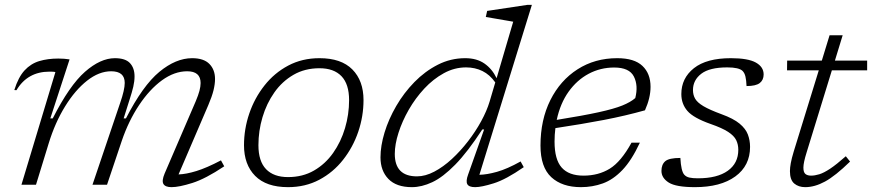

<svg xmlns="http://www.w3.org/2000/svg" viewBox="-20 -762 3597 792"><path d="M905 -76Q828 -24.5 773.2 -7.2Q718.5 10 687.5 10Q662 10 654.2 -3Q646.5 -16 659 -46L787.5 -344.5Q798 -369.5 802.8 -387.5Q807.5 -405.5 807.5 -419.5Q807.5 -468 752 -468Q699.5 -468 648.2 -430.8Q597 -393.5 553.8 -328.5Q510.5 -263.5 482.5 -181.5L421.5 0H361.5L475.5 -337Q494.5 -391.5 494.5 -420Q494.5 -468 438.5 -468Q388.5 -468 339.2 -429.2Q290 -390.5 248.5 -323.2Q207 -256 181 -171L128.5 0H68.5L208.5 -464.5Q204 -466 197.2 -466.2Q190.5 -466.5 184.5 -466.5Q93.5 -466.5 48 -390L39 -390.5Q55.5 -443.5 81.2 -471.5Q107 -499.5 142 -510Q177 -520.5 220.5 -520.5Q245 -520.5 267 -517L187.5 -273.5H197.5Q266.5 -409.5 330.5 -465.8Q394.5 -522 454 -522Q497 -522 516 -501.8Q535 -481.5 535 -447Q535 -427 529.8 -404.2Q524.5 -381.5 514 -349.5L490 -273.5H499.5Q569 -409 637.2 -465.5Q705.5 -522 772.5 -522Q820.5 -522 843.8 -498.2Q867 -474.5 867 -436Q867 -415.5 860.8 -389.8Q854.5 -364 839.5 -329L716.5 -42.5Q748 -43.5 790.2 -56.5Q832.5 -69.5 891.5 -100.5Z M1298 -522Q1387.5 -522 1433.5 -475.5Q1479.5 -429 1479.5 -349Q1479.5 -282.5 1457.8 -218.5Q1436 -154.5 1395.2 -102.8Q1354.5 -51 1297 -20.5Q1239.5 10 1168 10Q1078.5 10 1032.5 -36.5Q986.5 -83 986.5 -163Q986.5 -229.5 1008.2 -293.5Q1030 -357.5 1070.8 -409.2Q1111.5 -461 1169 -491.5Q1226.5 -522 1298 -522ZM1168 -31.5Q1228.5 -31.5 1275.2 -58.5Q1322 -85.5 1354.2 -131.2Q1386.5 -177 1403.2 -233.5Q1420 -290 1420 -349Q1420 -415 1388.5 -447.8Q1357 -480.5 1298 -480.5Q1237.5 -480.5 1190.8 -453.5Q1144 -426.5 1111.8 -380.8Q1079.5 -335 1062.8 -278.5Q1046 -222 1046 -163Q1046 -97 1077.5 -64.2Q1109 -31.5 1168 -31.5Z M2140.5 -72.5Q2067 -21.5 2016.5 -5.8Q1966 10 1940 10Q1914 10 1907.5 -2.5Q1901 -15 1911 -42L1977 -228H1969.5Q1908.5 -134.5 1857.8 -82.8Q1807 -31 1763.2 -10.5Q1719.5 10 1679 10Q1615 10 1582.2 -23.8Q1549.5 -57.5 1549.5 -113Q1549.5 -160 1566.2 -215.2Q1583 -270.5 1614.5 -324.8Q1646 -379 1689.5 -423.5Q1733 -468 1786 -495Q1839 -522 1899 -522Q1946.5 -522 1978.2 -500Q2010 -478 2028.5 -439.5L2097 -672.5Q2088 -674 2066.5 -677.8Q2045 -681.5 2021.8 -685.5Q1998.5 -689.5 1984 -692L1989.5 -717L2156 -742H2174L1957.5 -41Q1988 -41.5 2030 -53.2Q2072 -65 2127.5 -96ZM1608.5 -127Q1608.5 -34.5 1700 -34.5Q1734.5 -34.5 1771.5 -54Q1808.5 -73.5 1844 -106.2Q1879.5 -139 1910.8 -179.5Q1942 -220 1965 -262.2Q1988 -304.5 1999.5 -342.5L2023 -422Q2000.5 -454 1970 -469Q1939.5 -484 1902.5 -484Q1854.5 -484 1810.8 -460Q1767 -436 1730.2 -396.5Q1693.5 -357 1666.2 -309.5Q1639 -262 1623.8 -214.2Q1608.5 -166.5 1608.5 -127Z M2619.5 -173.5Q2585.5 -100.5 2547.5 -60.8Q2509.5 -21 2466.8 -5.5Q2424 10 2376.5 10Q2298.5 10 2254 -31.2Q2209.5 -72.5 2209.5 -161.5Q2209.5 -267.5 2250.2 -349Q2291 -430.5 2362.5 -476.2Q2434 -522 2526 -522Q2596.5 -522 2630 -490.2Q2663.5 -458.5 2663.5 -404Q2663.5 -358.5 2640.5 -307Q2560.5 -284.5 2470.8 -267.2Q2381 -250 2271 -233.5Q2267.5 -206.5 2267.5 -178Q2267.5 -104 2297 -70.8Q2326.5 -37.5 2387 -37.5Q2448.5 -37.5 2495.2 -66.2Q2542 -95 2585 -173.5ZM2513.5 -483.5Q2457 -483.5 2408.5 -457.8Q2360 -432 2325.5 -383.8Q2291 -335.5 2276.5 -267.5Q2385.5 -285 2449.2 -299Q2513 -313 2547 -326.8Q2581 -340.5 2600.5 -357.5Q2613.5 -409 2594.8 -446.2Q2576 -483.5 2513.5 -483.5Z M2786.5 -110.5Q2789.5 -56 2802.5 -41.5Q2810.5 -32.5 2823.8 -29.5Q2837 -26.5 2859 -26.5Q2938.5 -26.5 2982 -57.5Q3025.5 -88.5 3025.5 -144Q3025.5 -166 3016.8 -184Q3008 -202 2983.5 -218Q2959 -234 2911.5 -250.5Q2840.5 -275.5 2815.5 -304.5Q2790.5 -333.5 2790.5 -374Q2790.5 -439.5 2842.5 -480.8Q2894.5 -522 2995 -522Q3065.5 -522 3097.8 -504Q3130 -486 3130 -455Q3130 -432 3114 -419.5Q3098 -407 3059.5 -407Q3058.5 -431 3055 -446Q3051.5 -461 3043 -469.5Q3028 -484 2980 -484Q2907 -484 2872.8 -457.8Q2838.5 -431.5 2838.5 -390.5Q2838.5 -370.5 2847.5 -354.8Q2856.5 -339 2881.8 -324Q2907 -309 2956 -291Q3005.5 -273 3030.8 -252Q3056 -231 3065 -207Q3074 -183 3074 -156Q3074 -78.5 3013.2 -34.2Q2952.5 10 2846.5 10Q2768.5 10 2738.5 -9Q2708.5 -28 2708.5 -57Q2708.5 -83.5 2724.2 -97Q2740 -110.5 2786.5 -110.5Z M3307.5 -134Q3294 -91 3294 -70.5Q3294 -51 3302.5 -44.2Q3311 -37.5 3325.5 -37.5Q3341 -37.5 3359.8 -43.2Q3378.5 -49 3404.5 -66.2Q3430.5 -83.5 3469 -117.5L3486.5 -95.5Q3425.5 -36 3383 -13Q3340.5 10 3301.5 10Q3274 10 3256.2 -5Q3238.5 -20 3238.5 -56Q3238.5 -70 3242 -89.2Q3245.5 -108.5 3254 -136.5L3357.5 -472H3226.5L3227 -512H3370L3402 -616.5H3456L3424 -512H3557V-472H3411.5Z"/></svg>

Font: Newsreader Caption Light
Style: Italic
Weight: 300
Italic angle: -17°
Designer: Hugues Gentile
Foundry: Production Type
Version: Version 1.001